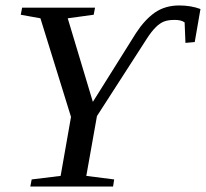

<svg xmlns="http://www.w3.org/2000/svg" viewBox="-20 -682 754 703"><path d="M693 -528 659 -525 656 -600Q642 -610 617 -609Q595 -609 580 -603Q565 -597 550 -582Q534 -566 518 -541L335 -257L296 -38L398 -25L394 1H91L96 -25L202 -38L240 -254L128 -615L56 -628L61 -654H328L323 -628L228 -615L320 -309L478 -561Q510 -610 547 -636Q585 -662 636 -662Q679 -662 714 -649Z"/></svg>

Font: Libra Serif Modern
Style: Italic
Weight: 400
Italic angle: -12°
Designer: Stefan Peev, Context Ltd
Foundry: Stefan Peev, Context Ltd
Version: Version 1.000